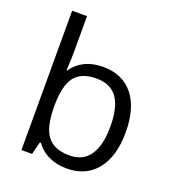

<svg xmlns="http://www.w3.org/2000/svg" viewBox="-139 -867 891 984"><g transform="rotate(20 306.5 -375.0)"><path d="M335 -543.9Q440.4 -543.9 498.8 -471.9Q557.1 -399.9 557.1 -268.1Q557.1 -136.2 498.3 -63.2Q439.5 9.8 335 9.8Q282.7 9.8 239.5 -9.5Q196.3 -28.8 167 -68.8H161.1L144 0H85.9V-759.8H167V-575.2Q167 -513.2 163.1 -463.9H167Q223.6 -543.9 335 -543.9ZM323.2 -476.1Q240.2 -476.1 203.6 -428.5Q167 -380.9 167 -268.1Q167 -155.3 204.6 -106.7Q242.2 -58.1 325.2 -58.1Q399.9 -58.1 436.5 -112.5Q473.1 -167 473.1 -269Q473.1 -373.5 436.5 -424.8Q399.9 -476.1 323.2 -476.1Z"/></g></svg>

Font: WebKoruri
Style: Regular
Weight: 400
Foundry: lindwurm / mohemohe
Version: Version 1.00